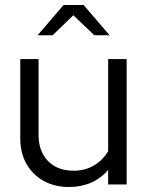

<svg xmlns="http://www.w3.org/2000/svg" viewBox="-20 -737 589 767"><path d="M255 10Q198 10 154 -14.5Q110 -39 85.5 -82.7Q61 -126.4 61 -184V-501H134V-199Q134 -132 172 -93.5Q210 -55 274.2 -55Q318.7 -55 354.4 -75.5Q390 -96 412 -133V-501H486V0H412V-58Q353 10 255 10ZM357 -596 273 -676 190 -596H130L234 -717H314L418 -596Z"/></svg>

Font: Red Hat Display
Style: Regular
Weight: 300
Designer: Pentagram, MCKL
Foundry: Pentagram, MCKL
Version: Version 1.023